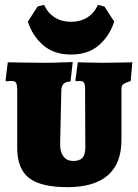

<svg xmlns="http://www.w3.org/2000/svg" viewBox="-20 -763 568 792"><path d="M51 -153V-387Q51 -413 46.5 -421Q42 -429 28 -429L5 -428L3 -431L12 -506Q26 -506 69 -505Q112 -504 166 -504Q197 -504 232 -505.5Q267 -507 280 -507L271 -427Q251 -426 242.5 -417.5Q234 -409 233 -391L228 -167Q228 -136 242 -117.5Q256 -99 282 -99Q308 -99 320 -112Q332 -125 332 -156L331 -387Q332 -411 327.5 -420Q323 -429 311 -429L294 -428L291 -431L301 -506Q312 -506 342.5 -505Q373 -504 401 -504Q443 -504 478.5 -505Q514 -506 526 -506L519 -429Q495 -421 488 -415Q481 -409 481 -397V-185Q481 -89 425 -40Q369 9 258 9Q148 9 99.5 -29Q51 -67 51 -153ZM95 -674 135 -736 162 -743Q177 -709 206 -691Q235 -673 273 -673Q311 -673 340 -691Q369 -709 384 -743L411 -736L451 -674Q433 -616 388.5 -577Q344 -538 273 -538Q202 -538 157.5 -577Q113 -616 95 -674Z"/></svg>

Font: Alegreya SC Black
Style: Regular
Weight: 900
Designer: Juan Pablo del Peral
Foundry: Huerta Tipografica
Version: Version 2.007; ttfautohint (v1.6)